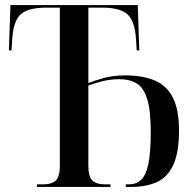

<svg xmlns="http://www.w3.org/2000/svg" viewBox="-20 -734 766 754"><path d="M125 0V-10H149Q184 -10 199.5 -25.5Q215 -41 215 -82V-704H162Q89 -704 60.5 -677Q32 -650 28 -580L25 -536H15L21 -714H521L527 -536H517L514 -580Q510 -650 481.5 -677Q453 -704 381 -704H327V-408Q349 -417 387 -427.5Q425 -438 471 -438Q539 -438 586.5 -418.5Q634 -399 658.5 -351.5Q683 -304 683 -222Q683 -136 661 -87.5Q639 -39 597 -19.5Q555 0 496 0H474V-10H486Q515 -10 534 -27.5Q553 -45 562.5 -89.5Q572 -134 572 -216Q572 -300 558 -345Q544 -390 516.5 -406.5Q489 -423 450 -423Q412 -423 378.5 -414Q345 -405 327 -398V-82Q327 -41 342.5 -25.5Q358 -10 393 -10H414V0Z"/></svg>

Font: Noto Serif Display SemiCondensed Medium
Style: Regular
Weight: 500
Width: 4
Designer: Monotype Design Team
Foundry: Monotype Imaging Inc.
Version: Version 2.009